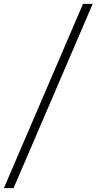

<svg xmlns="http://www.w3.org/2000/svg" viewBox="-89 -760 498 990"><path d="M-69 210 339 -740H389L-19 210Z"/></svg>

Font: Georama ExtraCondensed Thin Light
Style: Italic
Weight: 300
Italic angle: -9°
Version: Version 1.001